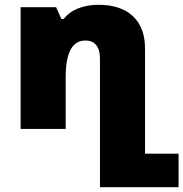

<svg xmlns="http://www.w3.org/2000/svg" viewBox="-20 -538 765 801"><path d="M397 -295Q397 -330 381.5 -349.5Q366 -369 336 -369Q254 -369 254 -216V0H66V-508H214L236 -459H246Q268 -488 306 -503Q344 -518 390 -518Q484 -518 534.5 -470.5Q585 -423 585 -336V103H725V243H397Z"/></svg>

Font: Noto Sans Armenian Black
Style: Regular
Weight: 900
Designer: Monotype Design team
Foundry: Monotype Imaging Inc.
Version: Version 1.000